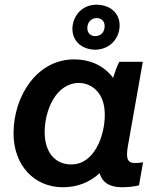

<svg xmlns="http://www.w3.org/2000/svg" viewBox="-20 -780 662 808"><path d="M494 8C520 8 544 5 565 0L582 -97C571 -95 561 -94 549 -94C517 -94 509 -111 518 -164L581 -520H482C472 -501 463 -475 456 -452C420 -501 364 -530 291 -530C136 -530 37 -376 37 -219C37 -84 124 8 245 8C307 8 359 -14 399 -51C411 -12 441 8 494 8ZM313 -431C354 -431 421 -401 421 -297C421 -208 377 -88 280 -88C210 -88 168 -141 168 -224C168 -315 215 -431 313 -431ZM376 -571C431 -569 477 -606 483 -663C488 -718 451 -757 392 -760C329 -763 290 -718 285 -667C281 -614 317 -574 376 -571ZM379 -628C357 -629 345 -646 348 -668C350 -690 368 -705 389 -704C408 -703 423 -689 420 -664C418 -642 401 -627 379 -628Z"/></svg>

Font: Fixel Text 20240404 SemiBold
Style: Italic
Weight: 600
Width: 4
Italic angle: -10°
Designer: AlfaBravo + MacPaw
Foundry: Kyrylo Tkachov, Marchela Mozhyna, Serhii Makarenko, Maria Weinstein, Zakhar Kryvoshyya
Version: Version 1.211;Glyphs 3.2 (3225)